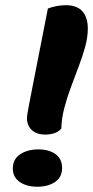

<svg xmlns="http://www.w3.org/2000/svg" viewBox="-20 -699 358 739"><path d="M155.3 -181Q121 -181 102.3 -198.5Q83.7 -216 83.7 -245Q83.7 -248.7 85.3 -260.2Q87 -271.7 92 -297.3Q97 -323 106 -369.2Q115 -415.3 129.3 -488Q143.7 -560.7 164.3 -666.3Q179.7 -672 197.3 -675.5Q215 -679 232.7 -679Q276.7 -679 297.3 -655.3Q318 -631.7 318 -588.7Q318 -556.7 308.2 -520.2Q298.3 -483.7 283.3 -444.3Q268.3 -405 253.2 -364.2Q238 -323.3 227.5 -283.2Q217 -243 216 -204.3Q205.3 -191.3 188.8 -186.2Q172.3 -181 155.3 -181ZM123.7 19.7Q82.3 19.7 55.8 1.2Q29.3 -17.3 29.3 -50.3Q29.3 -86.3 57.7 -105.2Q86 -124 127.7 -124Q168.7 -124 193.8 -105.7Q219 -87.3 219 -52.3Q219 -17 192 1.3Q165 19.7 123.7 19.7Z"/></svg>

Font: Sansita Swashed Light
Style: Regular
Weight: 300
Designer: Pablo Cosgaya
Foundry: Omnibus-Type
Version: Version 1.003